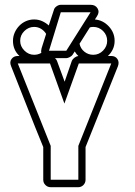

<svg xmlns="http://www.w3.org/2000/svg" viewBox="-20 -776 562 799"><path d="M34 -606Q34 -624 41 -640Q48 -656 60 -668.5Q72 -681 88 -688Q104 -695 122 -695Q140 -695 155.5 -688Q171 -681 183 -670L204 -734Q206 -743 215 -749.5Q224 -756 233 -756H357Q377 -756 386 -741Q395 -726 384 -709L375 -695Q409 -692 433 -666Q457 -640 457 -606Q457 -587 449.5 -571Q442 -555 429 -543H443Q460 -543 468.5 -530.5Q477 -518 471 -501L336 -164V-28Q336 -15 327 -6Q318 3 306 3H191Q178 3 169 -6Q160 -15 160 -28V-164Q125 -249 92.5 -332.5Q60 -416 26 -501Q19 -518 28 -530.5Q37 -543 54 -543H61Q34 -568 34 -606ZM308 -512 248 -345 188 -512H54L191 -169V-28H306V-169L443 -512ZM184 -565H256L357 -725H233ZM368 -664Q364 -664 361 -663.5Q358 -663 354 -662L311 -594Q315 -574 331 -561Q347 -548 368 -548Q392 -548 409 -565.5Q426 -583 426 -606Q426 -630 409 -647Q392 -664 368 -664ZM64 -606Q64 -583 81.5 -565.5Q99 -548 122 -548Q138 -548 152 -556Q150 -563 153 -575L172 -635Q164 -648 151 -656Q138 -664 122 -664Q99 -664 81.5 -647Q64 -630 64 -606ZM279 -523Q282 -530 290 -536Q298 -542 306 -543Q298 -550 291 -562L282 -548Q279 -543 270.5 -538.5Q262 -534 256 -534H209Q216 -527 217 -523L249 -436Z"/></svg>

Font: Lichte PostBus
Style: Regular
Weight: 400
Designer: Peter Wiegel
Version: Version 1.001